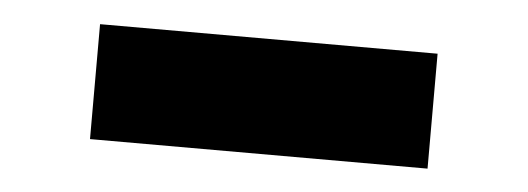

<svg xmlns="http://www.w3.org/2000/svg" viewBox="-27 -477 654 238"><g transform="rotate(5 300.0 -357.5)"><path d="M90 -286V-429H510V-286Z"/></g></svg>

Font: Spline Sans Mono
Style: Bold
Weight: 700
Designer: Eben Sorkin, Mirko Velimirovic
Foundry: Sorkin Type
Version: Version 1.004